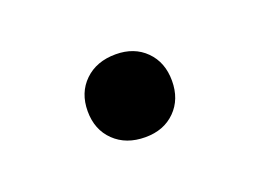

<svg xmlns="http://www.w3.org/2000/svg" viewBox="-37 -488 330 244"><g transform="rotate(-20 128.0 -366.0)"><path d="M71 -366Q71 -391 87 -406.5Q103 -422 129 -422Q154 -422 169.5 -406.5Q185 -391 185 -366Q185 -341 169.5 -325.5Q154 -310 129 -310Q103 -310 87 -325.5Q71 -341 71 -366Z"/></g></svg>

Font: Ysabeau Infant Medium
Style: Regular
Weight: 500
Designer: Christian Thalmann (Catharsis Fonts)
Version: Version 0.003